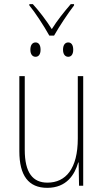

<svg xmlns="http://www.w3.org/2000/svg" viewBox="-20 -893 498 923"><path d="M217 -722H240C265 -766 306 -828 336 -867V-873H320C285 -832 256 -796 229 -753C202 -796 168 -840 138 -873H121V-867C147 -836 191 -769 217 -722ZM151 -620C165 -620 175 -631 175 -654C175 -678 165 -689 151 -689C137 -689 126 -678 126 -654C126 -631 137 -620 151 -620ZM308 -620C322 -620 332 -631 332 -654C332 -678 322 -689 308 -689C294 -689 283 -678 283 -654C283 -631 294 -620 308 -620ZM380 -527H354V-227C354 -82 296 -15 208 -15C138 -15 99 -62 99 -173V-527H73V-166C73 -49 117 10 207 10C300 10 339 -53 356 -112H358L360 0H380Z"/></svg>

Font: Noto Sans Condensed Thin
Style: Regular
Weight: 100
Width: 3
Designer: Monotype Design Team
Foundry: Monotype Imaging Inc.
Version: Version 2.013